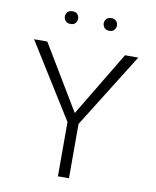

<svg xmlns="http://www.w3.org/2000/svg" viewBox="-95 -955 832 1027"><g transform="rotate(10 321.0 -441.5)"><path d="M291 -295 38 -700H110L321 -349L532 -700H604L351 -295V0H291ZM179 -849Q179 -862 188 -872.5Q197 -883 216 -883Q234 -883 242.5 -872.5Q251 -862 251 -849Q251 -836 242.5 -825Q234 -814 216 -814Q204 -814 195.5 -819Q187 -824 183 -832.5Q179 -841 179 -849ZM390 -849Q390 -862 399 -872.5Q408 -883 426 -883Q444 -883 453 -872.5Q462 -862 462 -849Q462 -836 453 -825Q444 -814 426 -814Q414 -814 406 -819Q398 -824 394 -832.5Q390 -841 390 -849Z"/></g></svg>

Font: Moderustic Light
Style: Regular
Weight: 300
Designer: Tural Alisoy
Foundry: TAFT Foundry
Version: Version 2.120